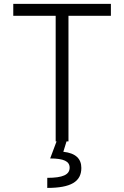

<svg xmlns="http://www.w3.org/2000/svg" viewBox="-20 -713 626 968"><path d="M260.7 0H265.1L232.9 85.9C301.3 85.9 331.1 100.1 331.1 132.3C331.1 168 296.4 183.6 218.3 183.6V234.4C336.9 234.4 390.1 203.1 390.1 133.8C390.1 87.9 362.3 59.1 299.3 52.2L315.4 0H325.2V-633.3H539.1V-693.4H46.9V-633.3H260.7Z"/></svg>

Font: Cascadia Code PL Light
Style: Regular
Weight: 300
Monospace: yes
Designer: Aaron Bell
Foundry: Saja Typeworks
Version: Version 2404.023